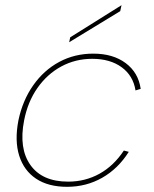

<svg xmlns="http://www.w3.org/2000/svg" viewBox="-20 -714 593 741"><path d="M239 7Q166 7 119 -24.5Q72 -56 54 -113.5Q36 -171 51 -249Q67 -326 108 -384.5Q149 -443 208.5 -475Q268 -507 340 -507Q416 -507 465 -470.5Q514 -434 523 -371L503 -365Q494 -422 449.5 -454.5Q405 -487 336 -487Q271 -487 216.5 -457.5Q162 -428 124.5 -374.5Q87 -321 73 -249Q52 -141 97.5 -77Q143 -13 243 -13Q309 -13 364 -43.5Q419 -74 458 -133L477 -128Q436 -63 374.5 -28Q313 7 239 7ZM449 -694 444 -671 247 -551 251 -570Z"/></svg>

Font: Albert Sans Thin
Style: Italic
Weight: 250
Italic angle: -11.25°
Designer: Andreas Rasmussen
Foundry: a.Foundry
Version: Version 1.025